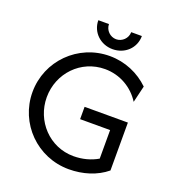

<svg xmlns="http://www.w3.org/2000/svg" viewBox="-144 -911 942 1036"><g transform="rotate(20 326.5 -393.0)"><path d="M368.1 -677.1C438.2 -677.1 493.1 -728.5 493.1 -797.9H431.9C431.9 -762.5 402.1 -734 368.1 -734C334 -734 304.2 -762.5 304.2 -797.9H243.1C243.1 -729.2 298.6 -677.1 368.1 -677.1ZM367.4 12.5C447.9 12.5 525 -11.1 581.9 -58.3V-333.3H333.3V-262.5H505.6V-98.6C466.7 -75.7 419.4 -62.5 367.4 -62.5C229.2 -62.5 123.6 -176.4 123.6 -312.5C123.6 -450.7 230.6 -562.5 368.1 -562.5C454.9 -562.5 529.9 -517.4 572.9 -449.3L595.8 -545.1C536.8 -602.1 456.9 -637.5 368.1 -637.5C186.8 -637.5 41.7 -491.7 41.7 -312.5C41.7 -133.3 186.1 12.5 367.4 12.5Z"/></g></svg>

Font: Afacad
Style: Regular
Weight: 400
Designer: Kristian Moeller
Foundry: Dicotype
Version: Version 1.000